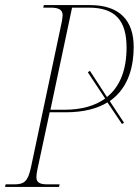

<svg xmlns="http://www.w3.org/2000/svg" viewBox="-33 -734 545 754"><path d="M-13 0H199L201 -10H153C121 -10 110 -19 110 -38C110 -45 111 -56 114 -69L162 -293H224C297 -293 350 -308 389 -332L446 -247L454 -252L398 -337C476 -391 492 -482 492 -550C492 -654 436 -714 321 -714H139L137 -704H166C197 -704 213 -696 213 -674C213 -668 211 -659 210 -650L88 -74C76 -22 63 -10 22 -10H-11ZM220 -303H165L250 -704H316C421 -704 464 -652 464 -547C464 -463 440 -395 387 -353L320 -456L312 -450L380 -347C341 -319 288 -303 220 -303Z"/></svg>

Font: Noto Serif Display Condensed Thin
Style: Italic
Weight: 100
Width: 3
Italic angle: -12°
Designer: Monotype Design Team
Foundry: Monotype Imaging Inc.
Version: Version 2.009